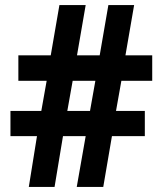

<svg xmlns="http://www.w3.org/2000/svg" viewBox="-20 -733 637 753"><path d="M456 -416 435 -298H548V-199H419L385 0H281L316 -199H227L194 0H93L125 -199H21V-298H142L163 -416H52V-516H179L213 -713H316L282 -516H371L405 -713H506L472 -516H577V-416ZM244 -298H333L354 -416H265Z"/></svg>

Font: Noto Sans Armenian SemiCondensed
Style: Bold
Weight: 700
Width: 4
Designer: Monotype Design Team
Foundry: Monotype Imaging Inc.
Version: Version 2.008; ttfautohint (v1.8.4.7-5d5b)